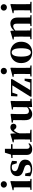

<svg xmlns="http://www.w3.org/2000/svg" viewBox="2094 -2952 876 5103"><g transform="rotate(-90 2531.5 -401.0)"><path d="M37 0V-31L142 -41H220L329 -31V0ZM101 0Q102 -26 102.5 -68.5Q103 -111 103.5 -157Q104 -203 104 -238V-318Q104 -368 103.5 -401.5Q103 -435 101 -470L27 -478V-502L257 -562L270 -553L266 -392V-238Q266 -203 266.5 -157Q267 -111 268 -68.5Q269 -26 270 0ZM181 -655Q146 -655 120.5 -678Q95 -701 95 -738Q95 -773 120.5 -796Q146 -819 181 -819Q217 -819 242 -796Q267 -773 267 -738Q267 -701 242 -678Q217 -655 181 -655Z M596 17Q538 17 490 4.5Q442 -8 398 -33L406 -169H470L504 -22L450 -29V-65Q484 -43 514 -32.5Q544 -22 583 -22Q640 -22 670.5 -42.5Q701 -63 701 -104Q701 -136 681.5 -159Q662 -182 602 -199L544 -218Q477 -238 439 -278Q401 -318 401 -382Q401 -461 460.5 -512Q520 -563 630 -563Q680 -563 721.5 -551.5Q763 -540 807 -518L800 -392H743L697 -535L745 -517V-487Q715 -507 692 -516Q669 -525 634 -525Q588 -525 560 -503.5Q532 -482 532 -444Q532 -417 552 -394.5Q572 -372 630 -355L689 -337Q768 -313 804 -271.5Q840 -230 840 -168Q840 -110 810.5 -68.5Q781 -27 726.5 -5Q672 17 596 17Z M1047 -505V-546H1250V-505ZM1120 17Q1044 17 1004 -20Q964 -57 964 -139Q964 -169 964.5 -193.5Q965 -218 965 -249V-505H884V-537L988 -548L970 -536L1025 -708H1128L1127 -529V-519V-127Q1127 -87 1144.5 -68.5Q1162 -50 1192 -50Q1211 -50 1226 -58Q1241 -66 1261 -82L1277 -66Q1255 -26 1216.5 -4.5Q1178 17 1120 17Z M1308 0V-31L1415 -42H1525L1634 -31V0ZM1373 0Q1375 -26 1375.5 -68.5Q1376 -111 1376.5 -157Q1377 -203 1377 -238V-321Q1377 -371 1376 -401Q1375 -431 1373 -467L1300 -475V-499L1518 -562L1531 -553L1539 -409V-408V-238Q1539 -203 1539.5 -157Q1540 -111 1540.5 -68.5Q1541 -26 1542 0ZM1539 -321 1500 -386H1532Q1546 -444 1572.5 -483.5Q1599 -523 1632 -543Q1665 -563 1697 -563Q1733 -563 1760 -546Q1787 -529 1794 -484Q1793 -450 1775.5 -426.5Q1758 -403 1720 -403Q1692 -403 1672 -419Q1652 -435 1632 -463L1609 -492L1641 -484Q1603 -458 1579 -420.5Q1555 -383 1539 -321Z M2049 17Q1974 17 1930.5 -29Q1887 -75 1888 -189L1891 -505L1925 -480L1822 -500V-527L2044 -557L2057 -547L2051 -393V-174Q2051 -114 2072.5 -91.5Q2094 -69 2131 -69Q2172 -69 2207 -95Q2242 -121 2268 -160L2307 -103H2249Q2212 -51 2162.5 -17Q2113 17 2049 17ZM2239 14 2233 -107V-110L2237 -487L2170 -500V-522L2389 -557L2400 -547L2396 -393V-35L2460 -29V1Z M2514 0V-31L2826 -530V-500L2818 -511H2716H2588L2627 -530L2575 -375L2520 -378L2528 -546H2980V-514L2676 -15L2680 -53L2683 -35H2786H2912L2882 -19L2936 -184H2992L2982 0Z M3050 0V-31L3155 -41H3233L3342 -31V0ZM3114 0Q3115 -26 3115.5 -68.5Q3116 -111 3116.5 -157Q3117 -203 3117 -238V-318Q3117 -368 3116.5 -401.5Q3116 -435 3114 -470L3040 -478V-502L3270 -562L3283 -553L3279 -392V-238Q3279 -203 3279.5 -157Q3280 -111 3281 -68.5Q3282 -26 3283 0ZM3194 -655Q3159 -655 3133.5 -678Q3108 -701 3108 -738Q3108 -773 3133.5 -796Q3159 -819 3194 -819Q3230 -819 3255 -796Q3280 -773 3280 -738Q3280 -701 3255 -678Q3230 -655 3194 -655Z M3689 17Q3603 17 3539.5 -19.5Q3476 -56 3441 -122Q3406 -188 3406 -276Q3406 -365 3444 -429Q3482 -493 3546.5 -528Q3611 -563 3689 -563Q3768 -563 3832.5 -528.5Q3897 -494 3935 -430Q3973 -366 3973 -276Q3973 -187 3937.5 -121Q3902 -55 3838.5 -19Q3775 17 3689 17ZM3689 -18Q3743 -18 3771.5 -81Q3800 -144 3800 -274Q3800 -405 3771.5 -466.5Q3743 -528 3689 -528Q3636 -528 3607 -466.5Q3578 -405 3578 -274Q3578 -144 3607 -81Q3636 -18 3689 -18Z M4041 0V-31L4145 -41H4224L4331 -31V0ZM4105 0Q4107 -26 4107.5 -68.5Q4108 -111 4108.5 -157Q4109 -203 4109 -238V-321Q4109 -370 4108 -400.5Q4107 -431 4105 -467L4032 -475V-499L4250 -562L4263 -553L4271 -441V-438V-238Q4271 -203 4271.5 -157Q4272 -111 4272.5 -68.5Q4273 -26 4274 0ZM4389 0V-31L4491 -41H4569L4679 -31V0ZM4451 0Q4452 -26 4452.5 -68Q4453 -110 4453.5 -156Q4454 -202 4454 -238V-383Q4454 -441 4437 -464.5Q4420 -488 4385 -488Q4356 -488 4314 -463.5Q4272 -439 4231 -389L4228 -436H4246Q4303 -510 4352 -536.5Q4401 -563 4456 -563Q4527 -563 4571.5 -515.5Q4616 -468 4616 -370V-238Q4616 -202 4616.5 -156Q4617 -110 4618 -68Q4619 -26 4620 0Z M4742 0V-31L4847 -41H4925L5034 -31V0ZM4806 0Q4807 -26 4807.5 -68.5Q4808 -111 4808.5 -157Q4809 -203 4809 -238V-318Q4809 -368 4808.5 -401.5Q4808 -435 4806 -470L4732 -478V-502L4962 -562L4975 -553L4971 -392V-238Q4971 -203 4971.5 -157Q4972 -111 4973 -68.5Q4974 -26 4975 0ZM4886 -655Q4851 -655 4825.5 -678Q4800 -701 4800 -738Q4800 -773 4825.5 -796Q4851 -819 4886 -819Q4922 -819 4947 -796Q4972 -773 4972 -738Q4972 -701 4947 -678Q4922 -655 4886 -655Z"/></g></svg>

Font: Noto Serif JP Black
Style: Regular
Weight: 900
Designer: Ryoko NISHIZUKA 西塚涼子 (kana & ideographs); Frank Grießhammer (Latin, Greek & Cyrillic); Wenlong ZHANG 张文龙 (bopomofo); San
Foundry: Adobe
Version: Version 2.003-H1;hotconv 1.1.1;makeotfexe 2.6.0